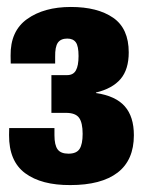

<svg xmlns="http://www.w3.org/2000/svg" viewBox="-20 -517 419 549"><path d="M181.2 12.2Q269.5 12.2 316.2 -23.4Q362.8 -59.1 362.8 -130.4Q362.8 -183.6 336.7 -213.1Q310.5 -242.7 254.4 -251V-252.4Q301.3 -263.7 324.7 -291Q348.1 -318.4 348.1 -367.2Q348.1 -435.5 303.5 -466.3Q258.8 -497.1 182.6 -497.1Q106 -497.1 57.6 -462.6Q9.3 -428.2 10.3 -357.4L10.7 -335.4H137.7V-354.5Q137.2 -383.3 145.5 -395Q153.8 -406.7 172.4 -406.7Q189 -406.7 196.8 -396Q204.6 -385.3 204.6 -356.9Q204.6 -329.1 197 -315.7Q189.5 -302.2 171.9 -302.2H127V-194.3H168.5Q195.8 -194.3 206.1 -180.2Q216.3 -166 216.3 -134.3Q216.3 -104.5 207.5 -91.1Q198.7 -77.6 175.8 -77.6Q153.8 -77.6 144.8 -89.8Q135.7 -102.1 135.7 -130.4V-150.9H6.3L5.9 -130.9Q5.4 -56.2 52 -21.7Q98.6 12.7 181.2 12.2Z"/></svg>

Font: Roboto Flex
Style: wght 700 wdth 25 opsz 34 GRAD 0.00 slnt 0.00 XTRA 468 XOPQ 96 YOPQ 79 YTLC 514 YTUC 712 YTAS 750 YTDE -203.00 YTFI 738
Weight: 700
Width: 1
Designer: Berlow after Robertson
Foundry: Google
Version: Version 3.100